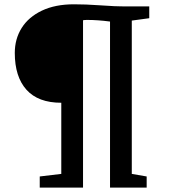

<svg xmlns="http://www.w3.org/2000/svg" viewBox="-20 -855 769 875"><path d="M259.3 -62.5V-386.7Q153.8 -386.7 100.6 -446Q47.4 -505.4 47.4 -613.8Q47.4 -677.7 78.9 -727.8Q110.4 -777.8 171.1 -806.6Q231.9 -835.4 316.9 -835.4Q371.1 -835.4 430.7 -831.1Q471.7 -828.1 500.5 -826.9Q529.3 -825.7 573.7 -825.7H660.2V-772L580.6 -761.2V-62.5L648.4 -50.8V0H481.4V-756.8Q425.3 -764.2 377 -764.2Q364.7 -764.2 358.4 -762.7V0H161.1V-50.8Z"/></svg>

Font: Merriweather
Style: Regular
Weight: 400
Designer: Eben Sorkin
Foundry: Eben Sorkin
Version: Version 1.584; ttfautohint (v1.6)